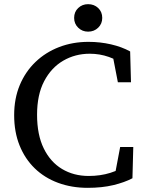

<svg xmlns="http://www.w3.org/2000/svg" viewBox="-20 -887 702 922"><path d="M401 15Q324 15 259 -9Q194 -33 147 -78.5Q100 -124 74 -188.5Q48 -253 48 -334Q48 -414 75 -478.5Q102 -543 150.5 -589.5Q199 -636 264 -661Q329 -686 405 -686Q461 -686 513 -674Q565 -662 605 -640L609 -492H546L518 -637L585 -630V-568Q547 -598 503 -613.5Q459 -629 411 -629Q341 -629 283.5 -595.5Q226 -562 192 -497Q158 -432 158 -336Q158 -240 190 -174.5Q222 -109 278 -75.5Q334 -42 406 -42Q462 -42 510 -57Q558 -72 596 -100V-40L529 -33L557 -181H620L616 -31Q578 -11 524 2Q470 15 401 15ZM403 -735Q375 -735 355.5 -754Q336 -773 336 -801Q336 -830 355.5 -848.5Q375 -867 403 -867Q432 -867 451.5 -848.5Q471 -830 471 -801Q471 -773 451.5 -754Q432 -735 403 -735Z"/></svg>

Font: Source Serif 4
Style: Regular
Weight: 400
Designer: Frank Grießhammer
Foundry: Adobe Systems Incorporated
Version: Version 4.004;hotconv 1.0.116;makeotfexe 2.5.65601